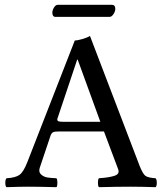

<svg xmlns="http://www.w3.org/2000/svg" viewBox="-20 -774 680 796"><path d="M434 -704H210Q197 -704 197 -722Q197 -732 204 -743Q211 -754 219 -754H444Q458 -754 458 -737Q458 -727 450.5 -715.5Q443 -704 434 -704ZM243 -269H396L302 -527H300L218 -282Q216 -275 221 -272Q226 -269 243 -269ZM145 -79Q139 -61 150 -51Q161 -41 175 -38.5Q189 -36 214 -35Q218 -30 218 -16Q218 -2 214 2Q140 0 96 0Q63 0 7 2Q2 -2 2 -16Q2 -30 7 -35Q43 -37 60 -48.5Q77 -60 93 -101L290 -606Q300 -606 321 -612Q342 -618 353 -625L559 -86Q572 -53 583 -45Q594 -37 625 -35Q630 -30 630 -16Q630 -2 625 2Q566 0 521 0Q464 0 390 2Q386 -2 386 -16Q386 -30 390 -35Q434 -38 455.5 -45.5Q477 -53 470 -72L411 -229H225Q207 -229 200.5 -226Q194 -223 190 -213Z"/></svg>

Font: Libertinus Mono
Style: Regular
Weight: 400
Designer: Philipp H. Poll
Foundry: Khaled Hosny
Version: Version 6.7